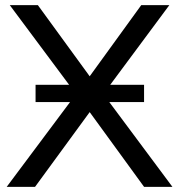

<svg xmlns="http://www.w3.org/2000/svg" viewBox="-20 -725 695 745"><path d="M6 0 275 -360 18 -705H127L328 -429L528 -705H637L381 -360L649 0H539L328 -290L116 0ZM118 -329V-396H539V-329Z"/></svg>

Font: Nunito Sans Medium
Style: Regular
Weight: 500
Designer: Vernon Adams
Foundry: Vernon Adams
Version: Version 3.101; ttfautohint (v1.8.4.7-5d5b);gftools[0.9.27]